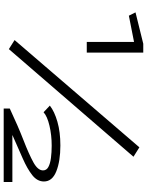

<svg xmlns="http://www.w3.org/2000/svg" viewBox="102 -828 796 1040"><g transform="rotate(90 500.0 -308.0)"><path d="M207 -380V-636L65 -608L47 -644L217 -686H265V-380ZM246 42 197 11 778 -665 829 -633ZM568 70V37Q664 -8 740 -37.5Q816 -67 859.5 -91Q903 -115 903 -143Q903 -162 884.5 -172Q866 -182 835.5 -186Q805 -190 769 -190Q712 -190 661 -178Q610 -166 588 -146L552 -180Q584 -205 639.5 -221Q695 -237 768 -237Q853 -237 908 -215Q963 -193 963 -148Q963 -112 929 -85Q895 -58 838 -33Q781 -8 711 23H966V70Z"/></g></svg>

Font: Inconsolata UltraExpanded Thin
Style: Regular
Weight: 100
Width: 9
Monospace: yes
Designer: Raph Levien, Cyreal, Brenton Simpson
Foundry: Raph Levien, Cyreal, Google
Version: Version 3.100; ttfautohint (v1.8.4.7-5d5b)